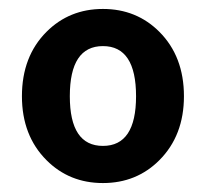

<svg xmlns="http://www.w3.org/2000/svg" viewBox="-20 -832 460 429"><path d="M84 -474Q29 -529 29 -617Q29 -706 84 -761Q135 -812 210 -812Q285 -812 336 -761Q391 -706 391 -617Q391 -529 336 -474Q285 -423 210 -423Q135 -423 84 -474ZM284 -617Q284 -729 210 -729Q136 -729 136 -617Q136 -506 210 -506Q284 -506 284 -617Z"/></svg>

Font: `nÑOS-|
Style: Bold
Weight: 700
Designer: Ryoko NISHIZUKA ¬âXZm¬º[P (kana & ideographs); Paul D. Hunt (Latin, Greek & Cyrillic); Wenlong ZHANG _ e¬á¬ü¬ô (bopomof
Foundry: Adobe Systems Incorporated
Version: Version 1.00 June 24, 2014, initial release